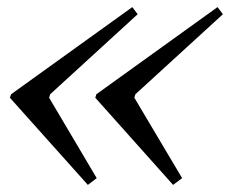

<svg xmlns="http://www.w3.org/2000/svg" viewBox="-20 -520 647 540"><path d="M227.1 0 7.8 -245.1 11.2 -254.9 352.1 -500 367.2 -480 121.1 -254.9 118.2 -245.1 252 -19ZM466.8 0 248 -245.1 251 -254.9 591.8 -500 606.9 -480 360.8 -254.9 357.9 -245.1 492.2 -19Z"/></svg>

Font: Happy Times at the IKOB New Game Plus Edition
Style: Italic
Weight: 400
Italic angle: -16°
Designer: Lucas Le Bihan
Foundry: Lucas Le Bihan
Version: Version 1.000;PS 1.0;hotconv 1.0.88;makeotf.lib2.5.647800